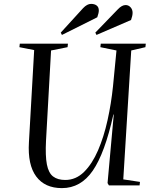

<svg xmlns="http://www.w3.org/2000/svg" viewBox="-20 -955 797 989"><path d="M615 -31 701 -18 699 0H541L534 -12L566 -365H564Q520 -166 458 -76Q396 14 299 14Q211 14 166.5 -46Q122 -106 129 -222L156 -697L80 -712L82 -730H330L328 -712L243 -695L217 -230Q213 -152 221.5 -108Q230 -64 253.5 -46Q277 -28 316 -28Q371 -28 413 -69.5Q455 -111 485 -180.5Q515 -250 534 -336Q553 -422 562 -510L580 -695L497 -712L499 -730H731L729 -712L656 -695ZM408 -913Q429 -935 449 -935Q467 -935 478 -926.5Q489 -918 489 -901Q489 -888 481 -866L299 -775L293 -787ZM587 -907Q608 -929 627 -929Q642 -929 652.5 -917.5Q663 -906 663 -889Q663 -874 655 -852L477 -775L471 -787Z"/></svg>

Font: Literata 72pt
Style: Italic
Weight: 400
Italic angle: -2°
Designer: Latin by Veronika Burian and Jose Scaglione. Greek by Irene Vlachou. Cyrillic by Vera Evstafieva
Foundry: TypeTogether
Version: Version 3.002